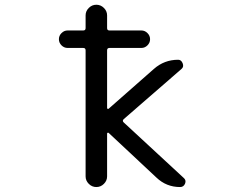

<svg xmlns="http://www.w3.org/2000/svg" viewBox="-20 -794 1040 794"><path d="M259.8 -595.7Q245.1 -595.7 234.4 -606.4Q223.6 -617.2 223.6 -631.8Q223.6 -646.5 234.4 -657.2Q245.1 -668 259.8 -668H324.2Q334 -668 334 -677.7V-730.5Q334 -748 347.2 -761.2Q360.4 -774.4 378.4 -774.4Q396.5 -774.4 409.7 -761.2Q422.9 -748 422.9 -730.5V-677.7Q422.9 -668 432.6 -668H564.5Q579.1 -668 589.8 -657.2Q600.6 -646.5 600.6 -631.8Q600.6 -617.2 589.8 -606.4Q579.1 -595.7 564.5 -595.7H432.6Q422.9 -595.7 422.9 -585.9V-347.7Q422.9 -344.7 425.3 -343.8Q427.7 -342.8 429.7 -344.7L616.2 -508.8Q659.2 -546.9 716.8 -546.9Q729.5 -546.9 735.4 -532.2Q741.2 -517.6 730.5 -508.8L492.2 -301.8Q484.4 -294.9 491.2 -288.1L739.3 -58.6Q747.1 -51.8 747.1 -43.9Q747.1 -39.1 745.1 -34.2Q739.3 -20.5 724.6 -20.5Q668 -20.5 627 -59.6L429.7 -244.1Q427.7 -246.1 425.3 -245.1Q422.9 -244.1 422.9 -241.2V-64.5Q422.9 -46.9 409.7 -33.7Q396.5 -20.5 378.4 -20.5Q360.4 -20.5 347.2 -33.7Q334 -46.9 334 -64.5V-585.9Q334 -595.7 324.2 -595.7Z"/></svg>

Font: Rounded-X Mgen+ 1mn regular
Style: Regular
Weight: 400
Designer: [Source Han Sans]
Ryoko NISHIZUKA  (kana & ideographs); Paul D. Hunt (Latin, Greek & Cyrillic); Wenlong ZHANG  (bopomofo
Version: Version 1.059.20150602